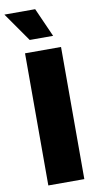

<svg xmlns="http://www.w3.org/2000/svg" viewBox="-132 -998 525 1041"><g transform="rotate(-10 131.0 -477.0)"><path d="M244.1 -727.5V0H45.9V-727.5ZM83.5 -794.4 -27.8 -953.6H141.6L212.4 -794.4Z"/></g></svg>

Font: Inter 16pt Black
Style: Regular
Weight: 900
Version: Version 4.001;git-66647c0bb